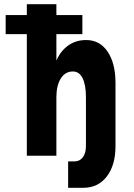

<svg xmlns="http://www.w3.org/2000/svg" viewBox="-20 -743 640 916"><path d="M108 0V-580H7V-671H108V-723H249V-671H373V-580H249V-454Q269 -500 305.5 -526Q342 -552 391 -552Q456 -552 493.5 -496.5Q531 -441 531 -347V-46Q531 45 489.5 99Q448 153 377 153H305V27H335Q361 27 375.5 7Q390 -13 390 -46V-279Q390 -338 374 -370Q358 -402 328 -402Q291 -402 270 -368.5Q249 -335 249 -279V0Z"/></svg>

Font: Geist Mono Black
Style: Regular
Weight: 900
Monospace: yes
Designer: Basement.studio, Andrés Briganti, Mateo Zaragoza
Foundry: Basement.studio, Vercel, Andrés Briganti, Guido Ferreyra, Mateo Zaragoza
Version: Version 1.500; ttfautohint (v1.8.4.7-5d5b)